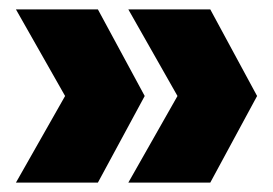

<svg xmlns="http://www.w3.org/2000/svg" viewBox="-20 -452 584 410"><path d="M254 -62 359 -247 254 -432H429L529 -247L429 -62ZM14 -62 119 -247 14 -432H189L289 -247L189 -62Z"/></svg>

Font: Outfit Thin Black
Style: Regular
Weight: 900
Version: Version 1.100;gftools[0.9.27]